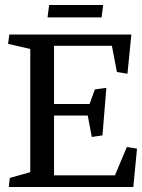

<svg xmlns="http://www.w3.org/2000/svg" viewBox="-20 -745 566 765"><path d="M175.8 -725.1H391.1L384.8 -675.8H169.4ZM17.1 -607.4H503.4L487.8 -451.2L445.8 -458L425.8 -562.5H195.3V-330.6H336.9L357.9 -388.7L403.8 -395L388.2 -205.6L345.7 -199.2L329.6 -284.7H195.3V-46.4H438L485.4 -159.2L525.9 -152.8L511.2 0H15.1L19 -36.1L100.6 -59.1V-549.8L12.2 -570.3Z"/></svg>

Font: Neuton
Style: Regular
Weight: 400
Designer: Brian M Zick
Version: Version 1.3